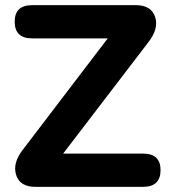

<svg xmlns="http://www.w3.org/2000/svg" viewBox="-20 -725 655 745"><path d="M535 0H117Q57 0 42.5 -46.5Q28 -93 70 -146L398 -576H105Q37 -576 37 -641Q37 -705 105 -705H507Q567 -705 582 -659Q597 -613 554 -559L225 -129H535Q603 -129 603 -65Q603 0 535 0Z"/></svg>

Font: Nunito ExtraBold
Style: Regular
Weight: 800
Designer: Vernon Adams
Foundry: Vernon Adams
Version: Version 3.602